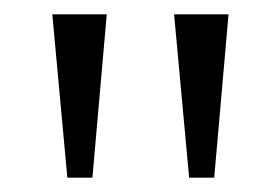

<svg xmlns="http://www.w3.org/2000/svg" viewBox="-20 -734 391 268"><path d="M74 -486 53 -714H129L109 -486ZM244 -486 223 -714H299L279 -486Z"/></svg>

Font: Noto Serif Hentaigana Light
Style: Regular
Weight: 300
Designer: Kazuhiro Yamada
Foundry: nipponia
Version: Version 1.000; ttfautohint (v1.8.4.7-5d5b)